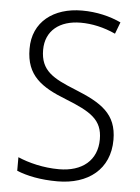

<svg xmlns="http://www.w3.org/2000/svg" viewBox="-53 -766 598 818"><g transform="rotate(5 246.5 -357.0)"><path d="M446 -187C446 -298 379 -340 265 -386C168 -425 114 -454 114 -543C114 -625 174 -672 264 -672C312 -672 363 -661 413 -638L432 -688C385 -710 328 -724 265 -724C144 -724 55 -658 56 -542C56 -428 123 -383 228 -342C339 -298 388 -267 388 -184C388 -94 325 -42 225 -42C159 -42 95 -58 49 -78V-20C93 -2 151 10 223 10C355 10 446 -61 446 -187Z"/></g></svg>

Font: Noto Sans Armenian SemiCondensed Light
Style: Regular
Weight: 300
Width: 4
Designer: Monotype Design Team
Foundry: Monotype Imaging Inc.
Version: Version 2.008